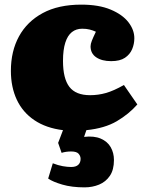

<svg xmlns="http://www.w3.org/2000/svg" viewBox="-20 -551 628 829"><path d="M345 258Q290 258 249 246Q208 234 188 220L208 154Q231 163 251 166.5Q271 170 287 170Q308 170 318 160.5Q328 151 328 135Q328 123 319.5 113Q311 103 287 103Q276 103 265.5 104.5Q255 106 246 109L231 66L252 11Q179 2 128.5 -32Q78 -66 52.5 -120.5Q27 -175 27 -245Q27 -330 62 -394Q97 -458 164.5 -494.5Q232 -531 331 -531Q407 -531 458 -509.5Q509 -488 534.5 -455Q560 -422 560 -386Q560 -361 550.5 -338.5Q541 -316 519.5 -301.5Q498 -287 460 -287Q420 -287 395.5 -303.5Q371 -320 371 -351Q371 -361 376.5 -375Q382 -389 394 -414Q381 -420 367 -423.5Q353 -427 335 -427Q309 -427 290.5 -412.5Q272 -398 262 -367Q252 -336 252 -288Q252 -212 279.5 -176Q307 -140 369 -140Q404 -140 437.5 -149.5Q471 -159 515 -184L573 -100Q536 -58 484 -27.5Q432 3 353 11L343 40Q386 35 415 47.5Q444 60 458 84.5Q472 109 472 140Q472 182 454.5 208Q437 234 408 246Q379 258 345 258Z"/></svg>

Font: Literata Black
Style: Regular
Weight: 900
Designer: Latin by Veronika Burian and Jose Scaglione. Greek by Irene Vlachou. Cyrillic by Vera Evstafieva.
Foundry: TypeTogether
Version: Version 3.103;gftools[0.9.29]